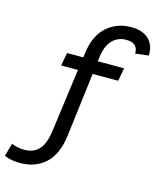

<svg xmlns="http://www.w3.org/2000/svg" viewBox="-164 -846 950 1148"><g transform="rotate(15 311.0 -271.5)"><path d="M72 207Q44 207 18 202.5Q-8 198 -27 188L-4 108Q33 124 75 124Q132 124 165 88.5Q198 53 209 -27L262 -420H158L173 -501H273L277 -528Q291 -639 353.5 -694.5Q416 -750 504 -750Q574 -750 612.5 -714.5Q651 -679 649 -613L567 -603Q569 -669 495 -669Q446 -669 412 -636.5Q378 -604 368 -537L363 -501H526L511 -420H353L304 -24Q289 94 227 150.5Q165 207 72 207Z"/></g></svg>

Font: Livvic Medium
Style: Italic
Weight: 500
Italic angle: -10°
Designer: Jacques Le Bailly, Baron von Fonthausen
Version: Version 1.001; ttfautohint (v1.8.2)